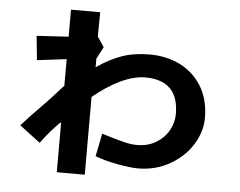

<svg xmlns="http://www.w3.org/2000/svg" viewBox="-49 -680 993 793"><g transform="rotate(5 447.0 -284.0)"><path d="M214 -154 205 -147Q192 -134 176 -116Q160 -98 133 -62L47 -127Q82 -167 128 -213Q160 -245 216 -308L214 -307V-416L92 -401L82 -501L214 -509V-621H335L334 -521L333 -522Q341 -509 351 -495L362 -478L335 -427L336 -428V-393Q388 -429 438.5 -447Q489 -465 554 -465Q624 -465 680.5 -437Q737 -409 770.5 -354.5Q804 -300 804 -223Q804 -167 771 -113.5Q738 -60 678.5 -26Q619 8 546 8Q516 8 463.5 -1.5Q411 -11 368 -27L387 -122Q448 -103 479 -95.5Q510 -88 533 -88Q579 -88 613 -108.5Q647 -129 665 -161.5Q683 -194 683 -229Q683 -369 544 -369Q498 -369 442.5 -343Q387 -317 327 -267L330 -269V53H214Z"/></g></svg>

Font: 카카오 큰글씨 ExtraBold
Style: Regular
Weight: 800
Designer: Park Young-rak; Lee Sang-min; Kim Jung-jin; Min Bon; Park Min-gyu;
Foundry: Kakao Corporation
Version: Version 2.003